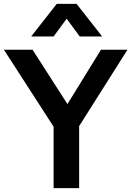

<svg xmlns="http://www.w3.org/2000/svg" viewBox="-46 -965 674 985"><path d="M608 -710 360 -318V0H229V-315L-26 -710H121L300 -431L472 -710ZM478 -778H363L296 -869L229 -778H114L245 -945H347Z"/></svg>

Font: Livvic SemiBold
Style: Regular
Weight: 600
Designer: Jacques Le Bailly, Baron von Fonthausen
Version: Version 1.001; ttfautohint (v1.8.2)